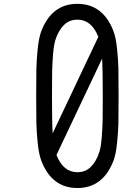

<svg xmlns="http://www.w3.org/2000/svg" viewBox="-20 -948 707 980"><path d="M268.2 -156.9Q302.7 -69 375 -69Q416.7 -69 444.3 -97Q472 -125 487 -171.9Q495.4 -197.3 499.3 -247.1Q503.3 -296.9 503.9 -337.2Q504.6 -377.6 504.6 -458.3Q504.6 -595.7 501.3 -649.1ZM375 -847.7Q333.3 -847.7 305.7 -819.7Q278 -791.7 263 -744.8Q254.6 -719.4 250.7 -669.6Q246.7 -619.8 246.1 -579.4Q245.4 -539.1 245.4 -458.3Q245.4 -321 248.7 -267.6L481.8 -759.8Q447.3 -847.7 375 -847.7ZM559.9 -787.1Q571.6 -755.2 577.5 -699.2Q583.3 -643.2 584.3 -597.3Q585.3 -551.4 585.3 -458.3Q585.3 -365.2 584.3 -319.3Q583.3 -273.4 577.5 -217.4Q571.6 -161.5 559.9 -129.6Q506.5 11.7 375 11.7Q243.5 11.7 190.1 -129.6Q178.4 -161.5 172.5 -217.4Q166.7 -273.4 165.7 -319.3Q164.7 -365.2 164.7 -458.3Q164.7 -551.4 165.7 -597.3Q166.7 -643.2 172.5 -699.2Q178.4 -755.2 190.1 -787.1Q243.5 -928.4 375 -928.4Q506.5 -928.4 559.9 -787.1Z"/></svg>

Font: TypoPRO Monoid
Style: Regular
Weight: 400
Width: 4
Monospace: yes
Designer: Andreas Larsen (@larsenwork)
Version: Version 0.61